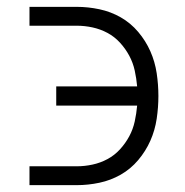

<svg xmlns="http://www.w3.org/2000/svg" viewBox="-20 -540 540 560"><path d="M66 0V-55H204Q227 -55 250 -60Q273 -65 293.5 -76Q314 -87 330 -104.5Q346 -122 357 -142.5Q368 -163 373 -186Q378 -209 380 -232H144V-288H380Q378 -311 373 -334Q368 -357 357 -377.5Q346 -398 330 -415.5Q314 -433 293.5 -444Q273 -455 250 -460Q227 -465 204 -465H66V-520H204Q237 -520 270 -513Q303 -506 332 -489.5Q361 -473 383 -447Q405 -421 418.5 -390.5Q432 -360 437 -326.5Q442 -293 442 -260Q442 -227 437 -193.5Q432 -160 418.5 -129.5Q405 -99 383 -73Q361 -47 332 -30.5Q303 -14 270 -7Q237 0 204 0Z"/></svg>

Font: Iosevka SS04 Light
Style: Regular
Weight: 300
Monospace: yes
Designer: Belleve Invis
Foundry: Belleve Invis
Version: Version 19.0.0; ttfautohint (v1.8.4)